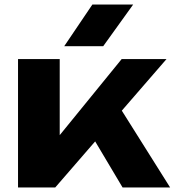

<svg xmlns="http://www.w3.org/2000/svg" viewBox="-20 -832 775 852"><path d="M60 0V-570H245V-147L191 -166L520 -570H719L225 0ZM524 0 358 -279 496 -380 735 0ZM390 -812H571L438 -627H265Z"/></svg>

Font: Unbounded SemiBold
Style: Regular
Weight: 600
Designer: Luke Prowse, Jean-Baptiste Morizot, Fátima Lázaro, Florian Runge
Foundry: NaN
Version: Version 1.700